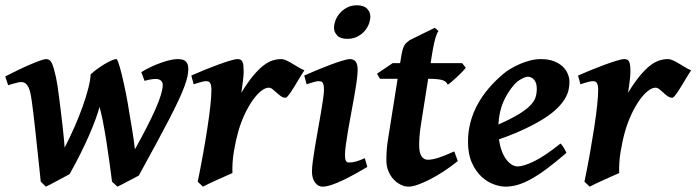

<svg xmlns="http://www.w3.org/2000/svg" viewBox="-25 -678 2605 718"><path d="M679.2 -419.9Q679.2 -406.7 675.8 -391.1Q672.4 -375.5 664.3 -353.8Q656.2 -332 642.6 -302.7Q628.9 -273.4 608.4 -233.6Q587.9 -193.8 559.6 -141.6Q531.2 -89.4 494.1 -21.5Q489.7 -19 478.5 -13.2Q467.3 -7.3 454.6 -0.7Q441.9 5.9 430.4 12Q418.9 18.1 414.1 20L394 1.5Q388.7 -40 383.1 -80.3Q377.4 -120.6 371.6 -157.2Q365.7 -193.8 359.6 -224.9Q353.5 -255.9 347.2 -278.3Q342.8 -261.2 333.3 -234.6Q323.7 -208 309.6 -175.3Q295.4 -142.6 276.6 -104.7Q257.8 -66.9 235.4 -26.9Q231 -24.4 218.5 -17.8Q206.1 -11.2 191.7 -3.4Q177.2 4.4 164.3 11.2Q151.4 18.1 146.5 20L127.4 1.5Q124.5 -26.4 121.1 -59.1Q117.7 -91.8 114 -125.2Q110.4 -158.7 106.9 -191.4Q103.5 -224.1 100.1 -251.7Q96.7 -279.3 93.8 -300Q90.8 -320.8 88.4 -331.1Q85.4 -344.2 81.3 -352.1Q77.1 -359.9 72.5 -364.3Q67.9 -368.7 63 -369.9Q58.1 -371.1 53.7 -371.1Q49.3 -371.1 41.5 -369.4Q33.7 -367.7 25.4 -365.2Q16.1 -362.8 5.4 -359.4L-5.4 -392.1Q15.6 -402.8 39.6 -414.6Q63.5 -426.3 85 -435.5Q106.4 -444.8 123.5 -450.9Q140.6 -457 148.4 -457Q162.1 -457 169.2 -441.2Q176.3 -425.3 184.1 -390.1Q186.5 -379.9 189.7 -359.6Q192.9 -339.4 196 -314Q199.2 -288.6 202.6 -260.7Q206.1 -232.9 209 -207Q211.9 -181.2 213.9 -159.7Q215.8 -138.2 216.8 -126Q236.3 -164.1 253.7 -203.4Q271 -242.7 283.9 -279.1Q296.9 -315.4 304.9 -346.7Q313 -377.9 314 -399.9Q323.7 -409.2 337.4 -419.2Q351.1 -429.2 364.7 -437.5Q378.4 -445.8 390.9 -451.4Q403.3 -457 410.6 -457Q412.6 -457 415.8 -449Q418.9 -440.9 422.9 -427.7Q426.8 -414.6 430.9 -397.2Q435.1 -379.9 439 -361.8Q442.9 -343.8 446.5 -325.7Q450.2 -307.6 452.6 -293Q456.1 -270 460.2 -246.6Q464.4 -223.1 468 -200.9Q471.7 -178.7 474.6 -158Q477.5 -137.2 479.5 -119.6Q530.8 -211.4 557.1 -271.5Q583.5 -331.5 583.5 -360.8Q583.5 -371.1 576.4 -377Q569.3 -382.8 556.6 -382.8Q549.8 -382.8 538.1 -380.9Q526.4 -378.9 515.6 -375.5L503.4 -408.2Q521.5 -419.4 541 -428.5Q560.5 -437.5 578.6 -443.8Q596.7 -450.2 612.3 -453.6Q627.9 -457 638.2 -457Q646.5 -457 653.8 -455.8Q661.1 -454.6 666.7 -450.7Q672.4 -446.8 675.8 -439.5Q679.2 -432.1 679.2 -419.9Z M1113.3 -415Q1109.4 -409.7 1103.5 -400.1Q1097.7 -390.6 1090.8 -379.2Q1084 -367.7 1076.9 -356Q1069.8 -344.2 1063.2 -334.5Q1056.6 -324.7 1051.3 -318.6Q1045.9 -312.5 1043 -312.5Q1033.7 -312.5 1025.4 -318.4Q1017.1 -324.2 1009.5 -331.3Q1002 -338.4 994.6 -344.2Q987.3 -350.1 980 -350.1Q967.3 -350.1 951.7 -337.9Q936 -325.7 920.4 -303.7Q904.8 -281.7 890.6 -252Q876.5 -222.2 866.2 -187Q856 -150.4 849.4 -110.1Q842.8 -69.8 844.2 -30.8Q836.4 -27.3 820.3 -20.3Q804.2 -13.2 787.1 -5.4Q770 2.4 754.9 9.5Q739.7 16.6 733.9 20L714.4 1.5Q725.1 -50.8 734.4 -102.5Q743.7 -154.3 750.7 -200.2Q757.8 -246.1 761.7 -283Q765.6 -319.8 765.6 -341.8Q765.6 -353 763.9 -359.6Q762.2 -366.2 759.5 -369.4Q756.8 -372.6 753.2 -373.5Q749.5 -374.5 745.6 -374.5Q740.7 -374.5 733.2 -372.8Q725.6 -371.1 717.8 -368.7Q709 -366.2 699.2 -362.8L690.4 -395.5Q710.9 -404.8 737.3 -415.5Q763.7 -426.3 788.8 -435.5Q814 -444.8 834.2 -450.9Q854.5 -457 863.3 -457Q870.1 -457 874.5 -454.8Q878.9 -452.6 881.6 -447Q884.3 -441.4 885.3 -432.1Q886.2 -422.9 886.2 -408.2Q886.2 -402.8 885.5 -393.8Q884.8 -384.8 883.3 -373.8Q881.8 -362.8 880.4 -351.6Q878.9 -340.3 877.4 -331.1Q900.9 -369.6 921.4 -394.3Q941.9 -418.9 960 -432.9Q978 -446.8 994.4 -451.9Q1010.7 -457 1026.4 -457Q1035.2 -457 1045.7 -452.1Q1056.2 -447.3 1067.6 -440.4Q1079.1 -433.6 1090.8 -426.5Q1102.5 -419.4 1113.3 -415Z M1348.6 -53.7Q1325.7 -40 1301.8 -26.9Q1277.8 -13.7 1255.6 -3.2Q1233.4 7.3 1214.1 13.7Q1194.8 20 1181.2 20Q1164.6 20 1153.1 4.6Q1141.6 -10.7 1141.6 -37.1Q1141.6 -51.8 1145 -76.7Q1148.4 -101.6 1153.3 -131.3Q1158.2 -161.1 1164.1 -193.4Q1169.9 -225.6 1174.8 -254.6Q1179.7 -283.7 1183.1 -306.6Q1186.5 -329.6 1186.5 -341.8Q1186.5 -353 1185.1 -359.6Q1183.6 -366.2 1181.2 -369.4Q1178.7 -372.6 1174.8 -373.5Q1170.9 -374.5 1166.5 -374.5Q1162.6 -374.5 1155 -372.8Q1147.5 -371.1 1140.1 -368.7Q1131.3 -366.2 1121.6 -362.8L1112.8 -395.5Q1133.3 -404.8 1159.2 -415.5Q1185.1 -426.3 1209.7 -435.5Q1234.4 -444.8 1254.4 -450.9Q1274.4 -457 1283.7 -457Q1297.4 -457 1304.9 -447.8Q1312.5 -438.5 1312.5 -416Q1312.5 -401.9 1309.1 -376.7Q1305.7 -351.6 1300.3 -321Q1294.9 -290.5 1288.8 -257.6Q1282.7 -224.6 1277.3 -194.1Q1272 -163.6 1268.6 -138.4Q1265.1 -113.3 1265.1 -99.1Q1265.1 -84 1268.3 -77.1Q1271.5 -70.3 1279.8 -70.3Q1287.1 -70.3 1293.7 -71.3Q1300.3 -72.3 1307.1 -74.2Q1314 -76.2 1321.5 -79.1Q1329.1 -82 1339.4 -86.4ZM1359.9 -616.2Q1359.9 -602.5 1354.2 -587.9Q1348.6 -573.2 1337.6 -561Q1326.7 -548.8 1310.8 -540.8Q1294.9 -532.7 1273.9 -532.7Q1248 -532.7 1236.1 -545.2Q1224.1 -557.6 1224.1 -574.2Q1224.1 -587.4 1229.7 -602.1Q1235.4 -616.7 1246.3 -629.2Q1257.3 -641.6 1273.2 -649.9Q1289.1 -658.2 1309.6 -658.2Q1335.4 -658.2 1347.7 -645.5Q1359.9 -632.8 1359.9 -616.2Z M1687 -75.7Q1660.2 -54.2 1633.3 -36.6Q1606.4 -19 1581.8 -6.6Q1557.1 5.9 1536.9 12.9Q1516.6 20 1502.9 20Q1488.3 20 1473.4 12.7Q1458.5 5.4 1446.5 -7.6Q1434.6 -20.5 1427.2 -38.6Q1419.9 -56.6 1419.9 -78.1Q1419.9 -87.4 1420.2 -96.7Q1420.4 -106 1421.1 -116Q1421.9 -126 1423.1 -137.2Q1424.3 -148.4 1426.8 -162.1L1461.9 -383.3H1396L1384.8 -402.3L1443.4 -441.9H1471.2L1474.1 -459Q1477.1 -479 1480.2 -490.5Q1483.4 -502 1487.5 -508.8Q1491.7 -515.6 1496.6 -519.5Q1501.5 -523.4 1507.8 -528.3L1601.1 -574.2L1614.7 -562Q1610.8 -557.6 1606.9 -546.4Q1603 -536.6 1598.9 -518.6Q1594.7 -500.5 1589.8 -470.2L1585.4 -441.9H1703.1L1716.8 -424.8Q1711.9 -418 1702.4 -408.2Q1692.9 -398.4 1682.6 -388.9Q1672.4 -379.4 1663.1 -371.6Q1653.8 -363.8 1649.4 -361.3Q1643.6 -375 1626.5 -379.2Q1609.4 -383.3 1578.1 -383.3H1576.2L1548.3 -207Q1546.9 -197.8 1545.7 -187.3Q1544.4 -176.8 1543.7 -167.2Q1543 -157.7 1542.7 -149.4Q1542.5 -141.1 1542.5 -136.2Q1542.5 -106 1551.5 -93.3Q1560.5 -80.6 1574.2 -80.6Q1591.3 -80.6 1614.3 -87.9Q1637.2 -95.2 1673.8 -111.8Z M1896.5 -359.9Q1872.1 -331.5 1856.7 -295.7Q1841.3 -259.8 1838.9 -212.4Q1887.2 -233.9 1915.8 -251.5Q1944.3 -269 1959 -284.7Q1973.6 -300.3 1978 -314.9Q1982.4 -329.6 1982.4 -345.7Q1982.4 -368.2 1972.4 -379.6Q1962.4 -391.1 1948.7 -391.1Q1944.8 -391.1 1938.5 -388.9Q1932.1 -386.7 1924.8 -382.8Q1917.5 -378.9 1909.9 -373Q1902.3 -367.2 1896.5 -359.9ZM2104.5 -371.1Q2104.5 -357.4 2101.3 -342.3Q2098.1 -327.1 2088.6 -310.5Q2079.1 -293.9 2061.3 -275.6Q2043.5 -257.3 2014.2 -238Q1984.9 -218.8 1942.4 -198.2Q1899.9 -177.7 1840.8 -156.7Q1844.2 -133.3 1851.1 -114.5Q1857.9 -95.7 1867.4 -82.8Q1877 -69.8 1888.2 -62.7Q1899.4 -55.7 1911.6 -55.7Q1932.6 -55.7 1972.2 -74.7Q2011.7 -93.8 2070.8 -141.1Q2073.7 -139.6 2077.1 -134.8Q2080.6 -129.9 2084 -124.3Q2087.4 -118.7 2089.8 -113.5Q2092.3 -108.4 2093.3 -106.4Q2053.2 -71.8 2020.8 -47.6Q1988.3 -23.4 1960.9 -8.3Q1933.6 6.8 1910.4 13.4Q1887.2 20 1865.2 20Q1845.2 20 1820.8 11Q1796.4 2 1775.1 -17.8Q1753.9 -37.6 1739.5 -69.6Q1725.1 -101.6 1725.1 -147.9Q1725.1 -186 1734.4 -220.9Q1743.7 -255.9 1761 -287.6Q1778.3 -319.3 1802.7 -347.9Q1827.1 -376.5 1857.9 -402.3Q1868.7 -411.6 1884.8 -421.1Q1900.9 -430.7 1919.4 -438.7Q1938 -446.8 1958 -451.9Q1978 -457 1997.1 -457Q2024.9 -457 2045.2 -449.5Q2065.4 -441.9 2078.6 -429.7Q2091.8 -417.5 2098.1 -402.1Q2104.5 -386.7 2104.5 -371.1Z M2559.6 -415Q2555.7 -409.7 2549.8 -400.1Q2543.9 -390.6 2537.1 -379.2Q2530.3 -367.7 2523.2 -356Q2516.1 -344.2 2509.5 -334.5Q2502.9 -324.7 2497.6 -318.6Q2492.2 -312.5 2489.3 -312.5Q2480 -312.5 2471.7 -318.4Q2463.4 -324.2 2455.8 -331.3Q2448.2 -338.4 2440.9 -344.2Q2433.6 -350.1 2426.3 -350.1Q2413.6 -350.1 2397.9 -337.9Q2382.3 -325.7 2366.7 -303.7Q2351.1 -281.7 2336.9 -252Q2322.8 -222.2 2312.5 -187Q2302.2 -150.4 2295.7 -110.1Q2289.1 -69.8 2290.5 -30.8Q2282.7 -27.3 2266.6 -20.3Q2250.5 -13.2 2233.4 -5.4Q2216.3 2.4 2201.2 9.5Q2186 16.6 2180.2 20L2160.6 1.5Q2171.4 -50.8 2180.7 -102.5Q2189.9 -154.3 2197 -200.2Q2204.1 -246.1 2208 -283Q2211.9 -319.8 2211.9 -341.8Q2211.9 -353 2210.2 -359.6Q2208.5 -366.2 2205.8 -369.4Q2203.1 -372.6 2199.5 -373.5Q2195.8 -374.5 2191.9 -374.5Q2187 -374.5 2179.4 -372.8Q2171.9 -371.1 2164.1 -368.7Q2155.3 -366.2 2145.5 -362.8L2136.7 -395.5Q2157.2 -404.8 2183.6 -415.5Q2210 -426.3 2235.1 -435.5Q2260.3 -444.8 2280.5 -450.9Q2300.8 -457 2309.6 -457Q2316.4 -457 2320.8 -454.8Q2325.2 -452.6 2327.9 -447Q2330.6 -441.4 2331.5 -432.1Q2332.5 -422.9 2332.5 -408.2Q2332.5 -402.8 2331.8 -393.8Q2331.1 -384.8 2329.6 -373.8Q2328.1 -362.8 2326.7 -351.6Q2325.2 -340.3 2323.7 -331.1Q2347.2 -369.6 2367.7 -394.3Q2388.2 -418.9 2406.2 -432.9Q2424.3 -446.8 2440.7 -451.9Q2457 -457 2472.7 -457Q2481.4 -457 2491.9 -452.1Q2502.4 -447.3 2513.9 -440.4Q2525.4 -433.6 2537.1 -426.5Q2548.8 -419.4 2559.6 -415Z"/></svg>

Font: Gentium Basic
Style: Bold Italic
Weight: 700
Italic angle: -8°
Designer: J. Victor Gaultney and Annie Olsen
Foundry: SIL International
Version: Version 1.102; 2013; Maintenance release